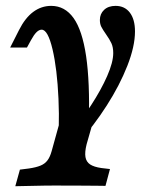

<svg xmlns="http://www.w3.org/2000/svg" viewBox="-20 -448 530 654"><path d="M121.9 -346.9Q113 -346.9 104.2 -338.1Q95.4 -329.4 85.1 -310.4L71.8 -286H14.6L44.4 -344.9Q65.4 -386.8 93.1 -407.4Q120.8 -428 154.4 -428Q200.9 -428 230.6 -386.5Q260.2 -345 273.3 -256.9Q286.3 -168.8 282.6 -30.6L225.9 38.4L173.9 89Q183.8 -9.7 179.2 -111.7Q174.6 -213.6 158.9 -280.2Q143.1 -346.9 121.9 -346.9ZM70.9 185.5 32.1 186.3 47.8 129.8 78.4 125.9Q103.1 122.3 118 116.1Q132.9 110 141.6 98.4Q150.4 86.9 156 66.5L199.3 -89.9L253.5 1.3L301.4 -49L275 43.5Q268.3 70.4 271.1 87Q274 103.5 287 112.1Q300.1 120.7 325 124.3L354.6 127.8L339.3 185.1Q324.8 185.1 309.9 184.7Q278.6 184.7 254.5 184.3Q230.4 183.9 196 184.3L180.3 183.9H179.3Q134.8 183.9 70.9 185.5ZM365.7 -267.3Q365.7 -287.1 359.5 -300.6Q353.2 -314.2 340.8 -331.7Q330.3 -346.7 325.2 -356.5Q320.2 -366.3 320.2 -380.1Q320.2 -400.8 334.6 -414.4Q349 -428 373.7 -428Q404.8 -428 422.3 -405Q439.8 -382 439.8 -340.8Q439.8 -290.3 413.8 -223.9Q387.8 -157.6 343.7 -88.7Q299.6 -19.8 246 40.3L217.7 7Q256.7 -38 290.5 -89.9Q324.3 -141.8 345 -188.8Q365.7 -235.9 365.7 -267.3Z"/></svg>

Font: Playfair Micro SmCond SmLight
Style: Italic
Weight: 360
Width: 4
Italic angle: -15.6°
Designer: Claus Eggers Sørensen
Foundry: Claus Eggers Sørensen
Version: Version 2.203;Glyphs 3.3 (3326)